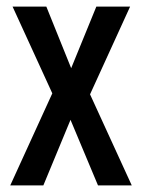

<svg xmlns="http://www.w3.org/2000/svg" viewBox="-20 -560 428 580"><path d="M138 -278 11 0H111L193 -198L276 0H378L252 -275L373 -540H271L195 -354L120 -540H18Z"/></svg>

Font: Noto Sans Sinhala UI ExtraCondensed Medium
Style: Regular
Weight: 500
Width: 2
Designer: Jelle Bosma - Monotype Design Team
Foundry: Monotype Imaging Inc.
Version: Version 2.006